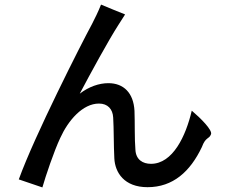

<svg xmlns="http://www.w3.org/2000/svg" viewBox="-20 -790 980 838"><path d="M230 -385C165 -251 97 -104 62 -7L165 28C179 -21 216 -131 243 -188C278 -265 341 -338 412 -338C450 -338 472 -314 474 -277C477 -230 476 -154 479 -99C482 -37 522 27 624 27C735 27 810 -41 861 -148C878 -194 892 -181 901 -204C908 -222 856 -274 817 -307C791 -196 734 -75 639 -75C603 -75 573 -93 571 -137C567 -181 569 -256 567 -306C563 -384 520 -427 453 -427C413 -427 368 -412 328 -381C375 -470 453 -613 496 -680C508 -698 518 -715 526 -727L474 -748L421 -770C408 -737 394 -710 382 -686C357 -640 295 -519 230 -385Z"/></svg>

Font: GenSekiGothic2 TW M
Style: Regular
Weight: 500
Version: Version 2.100;PS 2.1;hotconv 16.6.51;makeotf.lib2.5.65220 DE